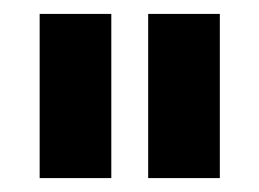

<svg xmlns="http://www.w3.org/2000/svg" viewBox="-20 -651 373 276"><path d="M193 -631H296V-395H193ZM37 -631H140V-395H37Z"/></svg>

Font: Teko Medium
Style: Regular
Weight: 500
Designer: Manushi Parikh, Jonny Pinhorn
Foundry: Indian Type Foundry
Version: Version 1.106;PS 1.0;hotconv 1.0.78;makeotf.lib2.5.61930; tt